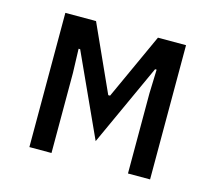

<svg xmlns="http://www.w3.org/2000/svg" viewBox="-80 -615 801 713"><g transform="rotate(15 320.0 -258.0)"><path d="M88 -516H206L321 -262H328L444 -516H552V0H467V-308L470 -400H464L320 -85L176 -400H170L173 -308V0H88Z"/></g></svg>

Font: Writer
Style: Regular
Weight: 400
Monospace: yes
Designer: Mike Abbink, Paul van der Laan, Pieter van Rosmalen
Foundry: Bold Monday
Version: Version 2.001 2020